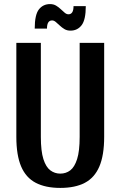

<svg xmlns="http://www.w3.org/2000/svg" viewBox="-20 -910 590 940"><path d="M275 10Q203 10 155 -15Q107 -40 83.5 -95Q60 -150 60 -240V-700H180V-240Q180 -170 192.5 -131Q205 -92 226.5 -76Q248 -60 275 -60Q303 -60 324 -76Q345 -92 357.5 -131Q370 -170 370 -240V-700H490V-240Q490 -150 466.5 -95Q443 -40 395.5 -15Q348 10 275 10ZM325 -760Q308 -760 295.5 -767.5Q283 -775 272.5 -785Q262 -795 253 -802.5Q244 -810 235 -810Q210 -810 210 -770H150Q150 -838 170.5 -864Q191 -890 225 -890Q242 -890 254.5 -882.5Q267 -875 277.5 -865Q288 -855 297 -847.5Q306 -840 315 -840Q340 -840 340 -880H400Q400 -813 379.5 -786.5Q359 -760 325 -760Z"/></svg>

Font: Cuprum
Style: Regular
Weight: 400
Designer: Jovanny Lemonad
Foundry: Jovanny Lemonad
Version: Version 3.000